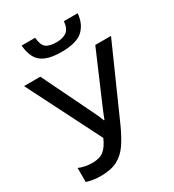

<svg xmlns="http://www.w3.org/2000/svg" viewBox="-222 -1063 1080 1195"><g transform="rotate(-30 318.0 -465.0)"><path d="M527 -940Q520 -864 474 -822.5Q428 -781 322 -781Q250 -781 208 -799Q166 -817 147 -852.5Q128 -888 124 -940H221Q226 -885 249.5 -867Q273 -849 325 -849Q370 -849 396.5 -868.5Q423 -888 428 -940ZM410 -205Q378 -134 345.5 -86.5Q313 -39 266.5 -14.5Q220 10 147 10Q91 10 45 -5V-106Q89 -87 141 -87Q195 -87 224.5 -111Q254 -135 277 -188L11 -714H128L307 -346Q313 -334 321.5 -315Q330 -296 335 -281H339Q344 -293 351.5 -313Q359 -333 365 -346L523 -714H636Z"/></g></svg>

Font: Noto Sans Medium
Style: Regular
Weight: 500
Designer: Monotype Design Team
Foundry: Monotype Imaging Inc.
Version: Version 2.007